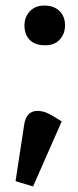

<svg xmlns="http://www.w3.org/2000/svg" viewBox="-20 -516 281 691"><path d="M68 -424Q68 -455 87.5 -475.5Q107 -496 139 -496Q174 -496 194 -476.5Q214 -457 214 -425Q214 -394 195 -373.5Q176 -353 143 -353Q106 -353 87 -372.5Q68 -392 68 -424ZM202 -79 99 155 36 136 67 -67Q74 -117 116 -117Q121 -117 126.5 -116Q132 -115 136.5 -114Q141 -113 147 -110.5Q153 -108 156.5 -106Q160 -104 167.5 -100Q175 -96 178 -94Q181 -92 190 -86.5Q199 -81 202 -79Z"/></svg>

Font: Bree Serif
Style: Regular
Weight: 400
Designer: Veronika Burian, Jos Scaglione
Foundry: TypeTogether
Version: Version 1.001